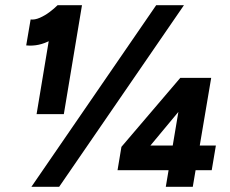

<svg xmlns="http://www.w3.org/2000/svg" viewBox="-20 -720 888 740"><path d="M121 -280 181 -641 202 -700H296L226 -280ZM81 -545 98 -645Q114 -643 133.5 -651.5Q153 -660 171 -673.5Q189 -687 202 -700L265 -632Q222 -591 176 -565.5Q130 -540 81 -545ZM101 0 582 -700H689L208 0ZM523 -115 448 -154 675 -420 726 -359ZM433 -64 448 -154 507 -159H812L796 -64ZM619 0 680 -363 675 -420H794L723 0Z"/></svg>

Font: Figtree ExtraBold
Style: Italic
Weight: 800
Italic angle: -9.5°
Foundry: Erik Kennedy
Version: Version 2.001;gftools[0.9.30]